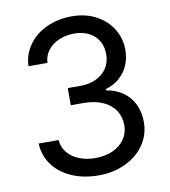

<svg xmlns="http://www.w3.org/2000/svg" viewBox="-83 -808 785 889"><g transform="rotate(-10 309.0 -363.5)"><path d="M61 -183.6H154.8Q157.2 -149.9 178 -124.5Q198.7 -99.1 232.9 -85.4Q267.1 -71.8 308.6 -71.8Q354 -71.8 389.9 -87.6Q425.8 -103.5 446 -132.6Q466.3 -161.6 466.3 -198.7Q466.3 -238.3 446.3 -268.6Q426.3 -298.8 388.2 -315.7Q350.1 -332.5 297.4 -332.5H238.3V-413.1H297.4Q339.4 -413.1 372.1 -428.5Q404.8 -443.8 422.9 -471.9Q440.9 -500 440.9 -537.1Q440.9 -572.8 425 -599.9Q409.2 -627 379.6 -641.8Q350.1 -656.7 311 -656.7Q273.4 -656.7 240.7 -643.3Q208 -629.9 187.7 -604.2Q167.5 -578.6 166 -544.4H76.7Q78.6 -600.1 110.6 -644.3Q142.6 -688.5 196 -712.9Q249.5 -737.3 313 -737.3Q378.9 -737.3 428.5 -710.4Q478 -683.6 504.9 -638.9Q531.7 -594.2 531.7 -542Q531.7 -501.5 517.1 -468.3Q502.4 -435.1 475.3 -411.9Q448.2 -388.7 411.1 -377.9V-372.1Q457 -364.7 490.2 -340.8Q523.4 -316.9 540.8 -280.3Q558.1 -243.7 558.1 -197.8Q558.1 -139.2 525.9 -91.8Q493.7 -44.4 437 -17.3Q380.4 9.8 310.1 9.8Q239.3 9.8 183.6 -14.6Q127.9 -39.1 95.7 -82.8Q63.5 -126.5 61 -183.6Z"/></g></svg>

Font: Inter RS Variable
Style: Regular
Weight: 400
Designer: Rasmus Andersson (customised by Maria Ramos and Noel Pretorius)
Foundry: rsms
Version: Version 3.001;Glyphs 3.2.3 (3260)